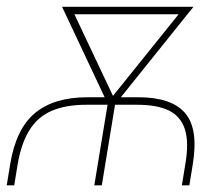

<svg xmlns="http://www.w3.org/2000/svg" viewBox="-29 -556 667 576"><path d="M-8.8 0 1.5 -63Q19 -169.9 76.2 -217Q133.3 -264.2 232.9 -264.2H386.2Q485.4 -264.2 526.1 -217Q566.9 -169.9 549.3 -63L539.1 0H516.6L526.9 -63Q538.1 -128.4 525.9 -167.5Q513.7 -206.5 478.3 -224.1Q442.9 -241.7 382.8 -241.7H229.5Q169.4 -241.7 127.4 -224.1Q85.4 -206.5 60.3 -167.2Q35.2 -127.9 23.9 -63L13.7 0ZM253.9 0 297.4 -264.2H319.8L276.4 0ZM297.9 -236.8 157.2 -535.6H183.6L317.9 -251.5L302.7 -236.8ZM306.6 -236.8 296.4 -251.5 524.9 -535.6H551.3L311.5 -236.8ZM172.9 -513.2 176.8 -535.6H528.8L524.9 -513.2Z"/></svg>

Font: Inter 20pt Thin
Style: Italic
Weight: 250
Italic angle: -9.3988°
Version: Version 4.001;git-66647c0bb